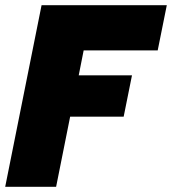

<svg xmlns="http://www.w3.org/2000/svg" viewBox="-30 -719 662 739"><path d="M130 -699H612L577 -525H292L273 -429H478L446 -270H240L186 0H-10Z"/></svg>

Font: Readiness ExtraBold
Style: Italic
Weight: 800
Italic angle: -12°
Designer: Katatrad Team
Foundry: CadsonDemak
Version: Version 1.00;January 16, 2020;FontCreator 12.0.0.2550 64-bit